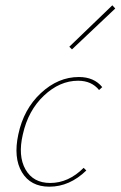

<svg xmlns="http://www.w3.org/2000/svg" viewBox="-20 -700 454 723"><path d="M251 -514 241 -524 403 -680 414 -668ZM353 -361Q325 -396 274 -396Q205 -396 145.5 -340Q86 -284 66 -194Q47 -113 76 -62Q105 -11 169 -11Q238 -11 295 -68L305 -58Q242 3 166 3Q95 3 62.5 -51.5Q30 -106 49 -194Q69 -289 134 -349.5Q199 -410 277 -410Q334 -410 365 -372Z"/></svg>

Font: EauTest Thin
Style: Italic
Weight: 250
Italic angle: -12°
Designer: Christian Thalmann (Catharsis Fonts)
Version: Version 0.001;PS 000.001;hotconv 1.0.88;makeotf.lib2.5.64775